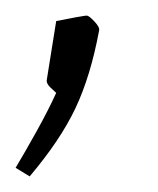

<svg xmlns="http://www.w3.org/2000/svg" viewBox="-45 -115 202 246"><path d="M-25 100Q-13 80 2 53Q17 26 27 4Q26 3 20 -2.5Q14 -8 15 -13L27 -88Q62 -95 66 -95Q69 -95 76 -87.5Q83 -80 82 -76Q71 -17 51.5 24Q32 65 -7 111Z"/></svg>

Font: Grenze ExtraLight
Style: Italic
Weight: 275
Italic angle: -10°
Designer: Renata Polastri
Foundry: Omnibus-Type
Version: Version 1.002; ttfautohint (v1.8)